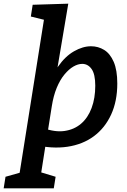

<svg xmlns="http://www.w3.org/2000/svg" viewBox="-96 -796 691 1046"><path d="M-76 230 -66 167 65 130 3 196 146 -705 161 -684 72 -706 82 -770 276 -776 205 -355 162 -294Q182 -378 220.5 -433.5Q259 -489 307 -516.5Q355 -544 400 -544Q439 -544 471.5 -524Q504 -504 523.5 -459Q543 -414 543 -341Q543 -245 509.5 -172Q476 -99 415.5 -54Q355 -9 271 3.5Q187 16 87 -8L154 -18L120 199L78 128L207 167L197 230ZM162 -65 138 -99Q203 -75 255.5 -82.5Q308 -90 345.5 -122Q383 -154 403 -207.5Q423 -261 423 -329Q423 -392 403 -420Q383 -448 352 -448Q329 -448 304 -433.5Q279 -419 255 -390Q231 -361 213 -317.5Q195 -274 186 -216Z"/></svg>

Font: Bitter Thin SemiBold
Style: Italic
Weight: 600
Italic angle: -9°
Version: Version 2.002